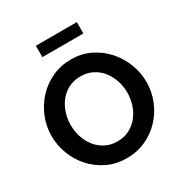

<svg xmlns="http://www.w3.org/2000/svg" viewBox="-203 -1057 1162 1217"><g transform="rotate(-30 378.0 -448.0)"><path d="M231 -818V-901H531V-818ZM377 5Q299 5 235.5 -25.5Q172 -56 126.5 -106.5Q81 -157 56 -222Q31 -287 31 -355Q31 -426 57.5 -491Q84 -556 130.5 -606Q177 -656 241 -685.5Q305 -715 380 -715Q457 -715 520.5 -683.5Q584 -652 629 -601Q674 -550 699 -485Q724 -420 724 -353Q724 -282 698 -217.5Q672 -153 626 -103.5Q580 -54 516 -24.5Q452 5 377 5ZM171 -355Q171 -309 185 -266Q199 -223 225.5 -190Q252 -157 290.5 -137Q329 -117 378 -117Q428 -117 466.5 -137.5Q505 -158 531.5 -192Q558 -226 571.5 -268.5Q585 -311 585 -355Q585 -401 570.5 -444Q556 -487 529.5 -520Q503 -553 464.5 -572.5Q426 -592 378 -592Q328 -592 289 -571.5Q250 -551 224 -517.5Q198 -484 184.5 -441.5Q171 -399 171 -355Z"/></g></svg>

Font: IngvarSans
Style: Bold
Weight: 700
Version: Version 3.000